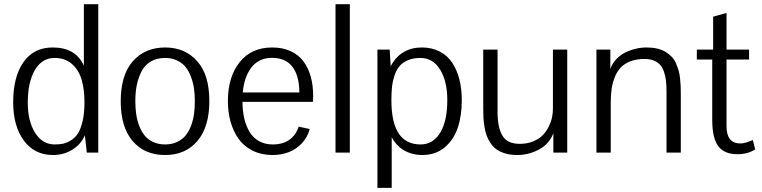

<svg xmlns="http://www.w3.org/2000/svg" viewBox="-20 -740 3695 931"><path d="M43.9 -244.1Q43.9 -367.7 93.8 -438.7Q143.6 -509.8 235.4 -509.8Q347.2 -509.8 386.7 -421.4V-719.7H456.5V0H400.9L391.6 -84Q372.6 -40 330.8 -14.2Q289.1 11.7 237.3 11.7Q147.5 11.7 95.7 -58.3Q43.9 -128.4 43.9 -244.1ZM246.1 -39.6Q268.1 -39.6 285.6 -43.2Q303.2 -46.9 323.7 -59.3Q344.2 -71.8 357.9 -93Q371.6 -114.3 380.6 -152.8Q389.6 -191.4 389.6 -243.7Q389.6 -307.1 375.7 -354Q361.8 -400.9 328.6 -429.9Q295.4 -459 245.1 -459Q183.1 -459 148.9 -400.1Q114.7 -341.3 114.7 -242.2Q114.7 -153.3 149.9 -96.4Q185.1 -39.6 246.1 -39.6Z M780.8 -509.8Q877 -509.8 936 -443.6Q995.1 -377.4 995.1 -250.5Q995.1 -124.5 937.3 -56.4Q879.4 11.7 780.3 11.7Q681.2 11.7 623.3 -55.9Q565.4 -123.5 565.4 -249Q565.4 -377 624.5 -443.4Q683.6 -509.8 780.8 -509.8ZM780.3 -459Q739.3 -459 710 -441.2Q680.7 -423.3 665.3 -392.1Q649.9 -360.8 643.1 -326.2Q636.2 -291.5 636.2 -250.5Q636.2 -217.8 640.1 -189Q644 -160.2 654.3 -132.1Q664.6 -104 680.4 -84Q696.3 -64 721.9 -51.8Q747.6 -39.6 780.8 -39.6Q813.5 -39.6 839.1 -51.8Q864.7 -64 880.6 -83.7Q896.5 -103.5 906.7 -131.3Q917 -159.2 920.9 -188Q924.8 -216.8 924.8 -249.5Q924.8 -281.7 920.7 -310.5Q916.5 -339.4 906.2 -367.2Q896 -395 880.1 -414.8Q864.3 -434.6 838.6 -446.8Q813 -459 780.3 -459Z M1299.8 -509.8Q1350.6 -509.8 1389.4 -491.9Q1428.2 -474.1 1451.7 -442.1Q1475.1 -410.2 1486.8 -368.2Q1498.5 -326.2 1498.5 -275.4Q1498.5 -258.8 1497.1 -246.1H1155.8Q1155.8 -203.6 1164.1 -167.2Q1172.4 -130.9 1189.2 -101.8Q1206.1 -72.8 1235.1 -56.2Q1264.2 -39.6 1302.2 -39.6Q1351.6 -39.6 1383.3 -62.3Q1415 -85 1428.2 -126L1481.9 -114.3Q1470.7 -72.8 1442.4 -43.7Q1414.1 -14.6 1378.9 -1.7Q1343.8 11.2 1304.2 11.7H1302.2Q1247.1 11.7 1204.3 -9.8Q1161.6 -31.2 1136 -68.1Q1110.4 -105 1097.7 -151.1Q1085 -197.3 1085 -250Q1085 -366.7 1141.8 -438.2Q1198.7 -509.8 1299.8 -509.8ZM1431.6 -291.5Q1431.2 -371.6 1398.4 -415.5Q1365.7 -459.5 1297.9 -459.5Q1265.1 -459.5 1239.3 -446.3Q1213.4 -433.1 1196.5 -409.7Q1179.7 -386.2 1169.9 -356.4Q1160.2 -326.7 1157.2 -291.5Z M1606.9 0V-719.7H1676.3V0Z M2148.9 -254.4Q2148.9 -152.8 2114.3 -96.2Q2079.6 -39.6 2019 -39.6Q1877.9 -39.6 1877.9 -253.4Q1877.9 -289.1 1880.6 -316.2Q1883.3 -343.3 1892.1 -371.3Q1900.9 -399.4 1915.8 -417.7Q1930.7 -436 1956.8 -447.5Q1982.9 -459 2018.6 -459Q2079.1 -459 2114 -402.6Q2148.9 -346.2 2148.9 -254.4ZM1869.6 -499.5H1810.1V170.9H1879.4V-10.3V-75.2Q1900.9 -33.2 1939.7 -10.7Q1978.5 11.7 2029.3 11.7Q2092.3 11.2 2135.7 -24.9Q2179.2 -61 2199.2 -119.4Q2219.2 -177.7 2219.2 -253.9Q2219.2 -308.6 2207.8 -354.2Q2196.3 -399.9 2173.3 -435.1Q2150.4 -470.2 2112.5 -490Q2074.7 -509.8 2025.9 -509.8Q1922.9 -509.8 1874.5 -418.9Z M2661.1 -212.9V-499.5H2730.5V0H2663.1V-93.8Q2643.6 -42 2593.5 -15.1Q2543.5 11.7 2487.8 11.7Q2456.1 11.7 2430.4 4.2Q2404.8 -3.4 2387.9 -15.4Q2371.1 -27.3 2358.6 -46.1Q2346.2 -64.9 2339.6 -83Q2333 -101.1 2329.1 -125.7Q2325.2 -150.4 2324.2 -169.2Q2323.2 -188 2323.2 -212.9V-499.5H2392.6V-198.2Q2392.6 -121.1 2416.5 -81.8Q2440.4 -42.5 2500 -42.5Q2536.6 -42.5 2565.9 -54.7Q2595.2 -66.9 2612.5 -85.2Q2629.9 -103.5 2641.4 -127.2Q2652.8 -150.9 2657 -172.1Q2661.1 -193.4 2661.1 -212.9Z M2872.1 0V-499.5H2939.5Q2939.5 -493.7 2939.5 -483.9Q2939.5 -474.1 2939.5 -453.4Q2939.5 -432.6 2939.5 -418.9V-405.3Q2948.7 -432.1 2968.3 -452.9Q2987.8 -473.6 3012.5 -485.6Q3037.1 -497.6 3063 -503.7Q3088.9 -509.8 3114.3 -509.8Q3143.1 -509.8 3166.7 -504.4Q3190.4 -499 3207 -488.5Q3223.6 -478 3236.3 -465.6Q3249 -453.1 3256.8 -435.1Q3264.6 -417 3269.8 -400.6Q3274.9 -384.3 3277.3 -362.3Q3279.8 -340.3 3280.5 -323.7Q3281.2 -307.1 3281.2 -285.2V0H3211.9V-294.4Q3211.9 -325.7 3209.2 -349.1Q3206.5 -372.6 3199.2 -393.1Q3191.9 -413.6 3179.9 -426.5Q3168 -439.5 3149.2 -446.8Q3130.4 -454.1 3104.5 -454.1Q3066.9 -454.1 3038.3 -443.4Q3009.8 -432.6 2991.5 -414.1Q2973.1 -395.5 2961.9 -368.2Q2950.7 -340.8 2946 -310.8Q2941.4 -280.8 2941.4 -243.7V0Z M3630.4 -61 3642.1 -15.6Q3605.5 7.8 3556.2 7.8Q3491.7 7.8 3462.6 -31.5Q3433.6 -70.8 3433.6 -158.7V-451.2H3358.9V-499.5H3438V-659.2L3502.9 -677.2V-499.5H3612.3V-451.2H3502.9V-127.4Q3502.9 -44.4 3570.3 -44.4Q3592.8 -44.4 3630.4 -61Z"/></svg>

Font: Pontano Sans
Style: Regular
Weight: 400
Foundry: vernon adams
Version: 1.0